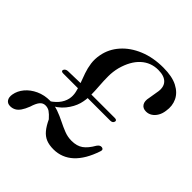

<svg xmlns="http://www.w3.org/2000/svg" viewBox="-194 -867 1030 1030"><g transform="rotate(45 321.0 -352.0)"><path d="M172.5 -137 146 -145Q183 -165.5 203.2 -189.5Q223.5 -213.5 229.5 -241Q234.5 -265 229 -290.2Q223.5 -315.5 213.5 -342Q203.5 -368.5 193.5 -397Q183.5 -425.5 179.2 -456.5Q175 -487.5 181.5 -521.5Q192 -577.5 230.8 -621.2Q269.5 -665 330.5 -690.2Q391.5 -715.5 469 -715.5Q536 -715.5 576.5 -694.5Q617 -673.5 633.5 -638.8Q650 -604 643 -562.5Q640 -538.5 629.5 -520.5Q619 -502.5 603.5 -492.5Q588 -482.5 569.5 -482.5Q545 -482.5 534 -499.8Q523 -517 530 -547L538 -595.5Q547.5 -640.5 526.5 -664Q505.5 -687.5 458.5 -687.5Q402 -687.5 361.2 -650.2Q320.5 -613 301 -542Q292.5 -508 292.5 -473.2Q292.5 -438.5 295.2 -403.5Q298 -368.5 298.2 -334.2Q298.5 -300 289.5 -267Q278.5 -229.5 250.5 -195Q222.5 -160.5 172.5 -137ZM-2 -40Q3.5 -72.5 26.5 -99.8Q49.5 -127 85.2 -143.5Q121 -160 164.5 -160Q199 -160 228.8 -149.2Q258.5 -138.5 286.2 -124.5Q314 -110.5 341.2 -99.8Q368.5 -89 398 -89Q438 -89 463.2 -107Q488.5 -125 511 -164.5Q517 -173.5 523.5 -177.2Q530 -181 537.5 -180Q545 -179 548 -173.8Q551 -168.5 547.5 -159Q533.5 -117 514.8 -85Q496 -53 472.8 -31.5Q449.5 -10 421.5 1Q393.5 12 362 12Q329 12 305.8 2.5Q282.5 -7 264.5 -28.5Q246.5 -50 230.5 -84.5Q211 -106.5 197 -115.8Q183 -125 165.5 -125Q146.5 -125 134 -110Q121.5 -95 111.5 -62Q101 -35 89.5 -18.5Q78 -2 64.2 5.2Q50.5 12.5 34 12.5Q13.5 12.5 3.8 -1.8Q-6 -16 -2 -40ZM97 -325Q98.5 -331.5 105.5 -335.8Q112.5 -340 120.5 -340L234.5 -343L249.5 -313H110.5Q103 -313 99 -316.2Q95 -319.5 97 -325ZM271.5 -312.5 273.5 -340H477Q485 -340 488.5 -336Q492 -332 490 -326.5Q486 -312.5 468 -312.5Z"/></g></svg>

Font: Fraunces
Style: Italic
Weight: 400
Italic angle: -16°
Version: Version 1.000;[b76b70a41]